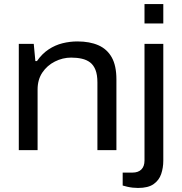

<svg xmlns="http://www.w3.org/2000/svg" viewBox="-20 -743 899 950"><path d="M73 0V-526H147L155 -441H163Q188 -477 220.5 -498.5Q253 -520 289.5 -529Q326 -538 363 -538Q424 -538 467 -519Q510 -500 533 -459Q556 -418 556 -350V0H462V-335Q462 -373 452.5 -397Q443 -421 426 -434Q409 -447 385 -452.5Q361 -458 332 -458Q290 -458 251.5 -438.5Q213 -419 189.5 -384Q166 -349 166 -300V0ZM695 -627V-723H788V-627ZM663 187Q650 187 636.5 185.5Q623 184 610 181Q597 178 587 175V111H635Q664 111 679.5 95.5Q695 80 695 51V-526H788V52Q788 87 777.5 118Q767 149 740 168Q713 187 663 187Z"/></svg>

Font: Archivo SemiExpanded
Style: Regular
Weight: 400
Width: 6
Designer: Hector Gatti
Foundry: Omnibus-Type
Version: Version 2.001